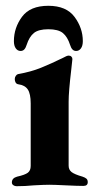

<svg xmlns="http://www.w3.org/2000/svg" viewBox="-20 -640 335 663"><path d="M21 0ZM21 -10Q21 -25 39 -30Q66 -36 76 -43.5Q86 -51 86 -67V-283Q86 -316 76 -331Q66 -346 43 -349Q37 -350 34 -355Q31 -360 31 -367Q31 -373 34.5 -378Q38 -383 42 -384Q87 -392 121.5 -406Q156 -420 197 -440Q211 -448 217 -448Q223 -448 226.5 -444.5Q230 -441 230 -436L226 -399Q217 -323 217 -289V-68Q217 -54 227 -46Q237 -38 265 -30Q274 -27 278.5 -23Q283 -19 283 -11Q283 2 268 2Q247 2 207 0Q167 -2 150 -2Q133 -2 97 0Q67 3 37 3Q31 3 26 -0.5Q21 -4 21 -10ZM28 -498Q28 -544 56 -582Q84 -620 147 -620Q209 -620 237.5 -581.5Q266 -543 266 -498Q266 -482 259.5 -473Q253 -464 243 -464Q235 -464 230 -469.5Q225 -475 222 -485Q213 -513 197 -526Q181 -539 147 -539Q113 -539 97 -526Q81 -513 72 -485Q69 -475 64 -469.5Q59 -464 51 -464Q41 -464 34.5 -473Q28 -482 28 -498Z"/></svg>

Font: EB Garamond
Style: Bold
Weight: 700
Designer: Georg Duffner and Octavio Pardo
Foundry: Georg Duffner
Version: Version 1.000; ttfautohint (v1.6)